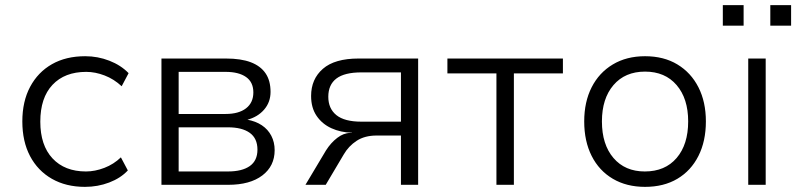

<svg xmlns="http://www.w3.org/2000/svg" viewBox="-20 -720 3102 748"><path d="M311 8Q237 8 182 -23.5Q127 -55 97 -112Q67 -169 67 -247Q67 -325 97.5 -382Q128 -439 182.5 -470Q237 -501 312 -501Q361 -501 406 -483.5Q451 -466 481 -435L454 -384Q424 -412 387.5 -426Q351 -440 316 -440Q232 -440 184.5 -389.5Q137 -339 137 -246Q137 -154 184.5 -103Q232 -52 315 -52Q350 -52 386.5 -66Q423 -80 451 -107L478 -56Q450 -26 405.5 -9Q361 8 311 8Z M609 0V-492H860Q919 -492 957 -477.5Q995 -463 1014.5 -434.5Q1034 -406 1034 -362Q1034 -322 1009 -293Q984 -264 942 -253V-254Q976 -248 1000 -232Q1024 -216 1037 -191Q1050 -166 1050 -135Q1050 -73 1002 -36.5Q954 0 869 0ZM676 -52H868Q923 -52 953 -73Q983 -94 983 -137Q983 -181 953 -202.5Q923 -224 868 -224H676ZM676 -276H859Q910 -276 938.5 -298Q967 -320 967 -360Q967 -400 938.5 -420Q910 -440 859 -440H676Z M1170 0 1250 -134Q1269 -164 1294 -183Q1319 -202 1344 -202H1351V-203Q1307 -204 1271 -220.5Q1235 -237 1213.5 -268.5Q1192 -300 1192 -346Q1192 -412 1238 -452Q1284 -492 1377 -492H1609V0H1542V-192H1447Q1401 -192 1369.5 -171.5Q1338 -151 1319 -118L1249 0ZM1388 -246H1542V-438H1388Q1322 -438 1290.5 -414Q1259 -390 1259 -343Q1259 -297 1290.5 -271.5Q1322 -246 1388 -246Z M1914 0V-434H1723V-492H2173V-434H1982V0Z M2493 8Q2421 8 2367.5 -23.5Q2314 -55 2285 -112.5Q2256 -170 2256 -247Q2256 -323 2285 -380Q2314 -437 2367.5 -469Q2421 -501 2493 -501Q2566 -501 2619 -469Q2672 -437 2701 -380Q2730 -323 2730 -247Q2730 -170 2701 -112.5Q2672 -55 2619 -23.5Q2566 8 2493 8ZM2492 -52Q2571 -52 2616 -104.5Q2661 -157 2661 -247Q2661 -336 2616 -388.5Q2571 -441 2493 -441Q2415 -441 2370 -388.5Q2325 -336 2325 -247Q2325 -157 2370 -104.5Q2415 -52 2492 -52Z M2895 0V-492H2963V0ZM2981 -620V-700H3062V-620ZM2796 -620V-700H2877V-620Z"/></svg>

Font: Nunito Sans 8pt Light
Style: Regular
Weight: 300
Version: Version 3.101;gftools[0.9.27]